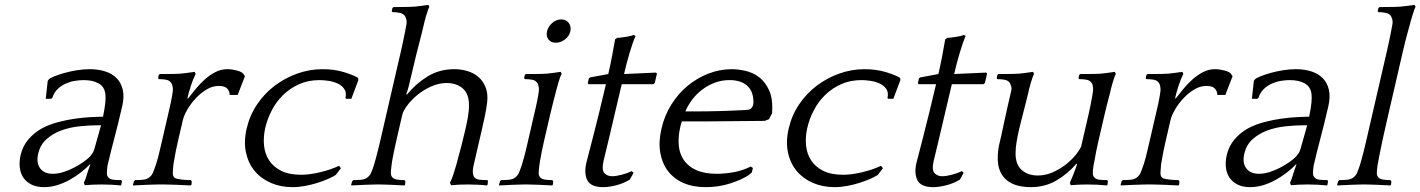

<svg xmlns="http://www.w3.org/2000/svg" viewBox="-20 -760 5852 791"><path d="M325.6 -7 329.3 3C350.4 1 373.7 0 399 0C412.3 0 425.9 0.3 439.8 1C453.6 1.7 466.4 2.7 478.1 4L480 0L482.2 -14L479.2 -18C468.5 -18 458.1 -18.5 448 -19.5C437.9 -20.5 430.8 -23.7 426.7 -29C422.8 -32.3 420.7 -37.5 420.3 -44.5C419.9 -51.5 420.8 -62.7 423 -78C427.6 -98 432.1 -116.8 436.6 -134.5C441 -152.2 445.6 -170.2 450.5 -188.5C455.4 -206.8 460.5 -226.8 465.9 -248.5C471.2 -270.2 477.1 -295 483.6 -323C489.4 -348.3 490.2 -370.5 485.9 -389.5C481.6 -408.5 473.5 -424.3 461.4 -437C449.3 -449.7 433.7 -459.2 414.5 -465.5C395.3 -471.8 373.7 -475 349.7 -475C332.3 -475 314.5 -473.5 296.1 -470.5C277.8 -467.5 260.9 -463.8 245.6 -459.5C230.3 -455.2 216.7 -450.7 205 -446C193.2 -441.3 185.2 -437 181 -433L176.6 -427L168.5 -353H190.5L195.2 -356C200.1 -371.3 207.6 -383.8 217.8 -393.5C228.1 -403.2 239.3 -410.7 251.5 -416C263.8 -421.3 276.3 -425 289.1 -427C301.9 -429 313.6 -430 324.3 -430C349.6 -430 370.2 -425.5 386.2 -416.5C402.1 -407.5 411.4 -393 414.1 -373C415.3 -363.7 415.2 -351.8 413.9 -337.5C412.6 -323.2 409.4 -303.7 404.4 -279H390.4C384.4 -279 372.3 -278.5 354.1 -277.5C335.8 -276.5 315.2 -274.5 292.2 -271.5C269.2 -268.5 245 -263.7 219.8 -257C194.6 -250.3 172.1 -241.7 152.3 -231C130.9 -219 112.4 -203.8 96.8 -185.5C81.3 -167.2 70.6 -145.7 64.9 -121C60.9 -103.7 59.8 -87 61.4 -71C63 -55 67.8 -41 75.7 -29C83.6 -17 94.7 -7.3 109 0C123.3 7.3 140.8 11 161.5 11C179.5 11 197.2 8.3 214.8 3C232.4 -2.3 249.4 -9.5 265.8 -18.5C282.2 -27.5 297.7 -37.7 312.3 -49C326.9 -60.3 340 -72 351.4 -84L351.7 -81C346.8 -68.3 342.1 -54.7 337.7 -40C333.3 -25.3 329.3 -14.3 325.6 -7ZM350.5 -115C343.5 -107.7 334.3 -100 322.7 -92C311.2 -84 298.5 -76.3 284.4 -69C270.4 -61.7 255.9 -55.7 240.8 -51C225.7 -46.3 211.2 -44 197.2 -44C173.8 -44 156.6 -51.5 145.4 -66.5C134.1 -81.5 131.5 -101.7 137.3 -127C142.9 -151 154.1 -170.7 170.9 -186C187.8 -201.3 207.8 -213.3 230.8 -222C253.8 -230.7 278.9 -236.5 306.3 -239.5C333.7 -242.5 360.7 -244 387.3 -244H396.3L368.2 -144C366 -137.3 363.2 -131.7 359.8 -127C356.4 -122.3 353.3 -118.3 350.5 -115Z M754.7 -354 752 -355C755.8 -371.7 760.6 -389 766.5 -407C772.3 -425 778.8 -441 786 -455L782.1 -464L746 -459C732.8 -457 717.6 -455.8 700.2 -455.5C682.8 -455.2 668.4 -455 657 -455H639L634.4 -452L631.1 -438L634.2 -434C644.9 -434 655 -433.2 664.6 -431.5C674.2 -429.8 681.5 -425 686.3 -417C687.8 -415 689.3 -411.2 690.6 -405.5C692 -399.8 692.5 -393.3 692.1 -386C691.2 -379.3 690.3 -373 689.2 -367C688.2 -361 687 -354.3 685.6 -347C684.3 -339.7 682.5 -331.2 680.2 -321.5L672 -286L643.6 -163C638.1 -139 634 -122 631.4 -112C628.7 -102 626.3 -93.7 624.1 -87L621 -78C616.6 -64.7 612.7 -54.3 609.3 -47C606 -39.7 601.1 -33.7 594.7 -29C588.1 -23.7 579.6 -20.5 569 -19.5C558.4 -18.5 547.8 -18 537.2 -18L532.2 -14L528 0L528.1 4C532.7 4 540 3.7 549.8 3C559.6 2.3 569.9 1.8 580.7 1.5C591.4 1.2 601.6 0.8 611.4 0.5C621.1 0.2 628.3 0 633 0H657C661.7 0 669.1 0.2 679.4 0.5C689.6 0.8 700.4 1.2 711.7 1.5C722.9 1.8 733.6 2.3 743.8 3C754 3.7 761.4 4 766.1 4L769 0L770 -13L766.2 -18C762.2 -18 756.9 -18.2 750.3 -18.5C743.7 -18.8 737 -19.3 730.1 -20C723.3 -20.7 716.8 -21.7 710.8 -23C704.8 -24.3 700.4 -26.3 697.7 -29C693.4 -33.7 691.5 -40.5 691.9 -49.5C692.3 -58.5 693 -68 694 -78L695.1 -87C696.2 -91.7 697 -96.2 697.7 -100.5C698.4 -104.8 699.3 -110.2 700.4 -116.5C701.5 -122.8 703 -130.5 704.7 -139.5C706.5 -148.5 709 -160.3 712.4 -175L733 -264C736 -277.3 742.3 -292.2 751.7 -308.5C761.2 -324.8 772.7 -340.3 786.5 -355C800.2 -369.7 815.2 -381.8 831.4 -391.5C847.6 -401.2 864.1 -406 880.7 -406C898.1 -406 910 -402.2 916.6 -394.5C923.1 -386.8 926.3 -378.3 926.2 -369H959.2L989 -446L983 -455C979.1 -461 970 -465.8 955.9 -469.5C941.7 -473.2 928.7 -475 916.7 -475C899.3 -475 882.9 -471 867.4 -463C851.9 -455 837.4 -445 824 -433C810.5 -421 798 -408 786.5 -394C774.9 -380 764.3 -366.7 754.7 -354Z M1406.5 -353H1427.5L1456.3 -430L1455.4 -439C1442.5 -447 1422.9 -455 1396.4 -463C1369.9 -471 1340.7 -475 1308.7 -475C1273.3 -475 1238.8 -469 1205 -457C1171.2 -445 1140.2 -428.3 1112 -407C1083.7 -385.7 1059.4 -360 1039.2 -330C1018.9 -300 1004.6 -266.7 996.1 -230C987.8 -194 986.9 -161.2 993.4 -131.5C999.8 -101.8 1011.8 -76.5 1029.3 -55.5C1046.8 -34.5 1069 -18.2 1096 -6.5C1123 5.2 1152.8 11 1185.5 11C1202.1 11 1219.3 9.3 1237.1 6C1254.9 2.7 1271.7 -1.5 1287.5 -6.5C1303.3 -11.5 1317.7 -16.8 1330.7 -22.5C1343.7 -28.2 1354.4 -33.7 1363 -39L1384.5 -67L1376.8 -77C1354.3 -66.3 1328.4 -57.5 1299.2 -50.5C1269.9 -43.5 1243.9 -40 1221.2 -40C1187.9 -40 1160.5 -45.3 1138.9 -56C1117.4 -66.7 1100.7 -81 1088.9 -99C1077 -117 1070 -137.7 1067.7 -161C1065.4 -184.3 1067.2 -208.7 1073 -234C1078.7 -258.7 1087.8 -282.8 1100.3 -306.5C1112.7 -330.2 1128.4 -351.2 1147.3 -369.5C1166.2 -387.8 1188.1 -402.5 1213 -413.5C1237.8 -424.5 1265.6 -430 1296.3 -430C1306.9 -430 1319.2 -429 1333.1 -427C1347 -425 1359.6 -421.3 1371 -416C1382.5 -410.7 1391.6 -403.2 1398.3 -393.5C1405.1 -383.8 1406.7 -371.3 1403.2 -356Z M1833.6 -7 1838.3 3C1859.4 1 1882.7 0 1908 0C1921.3 0 1934.9 0.3 1948.8 1C1962.6 1.7 1975.1 2.7 1986.1 4L1989 0L1990.2 -14L1988.2 -18C1977.5 -18 1967.1 -18.5 1957 -19.5C1946.9 -20.5 1939.5 -23.7 1934.7 -29C1931.5 -32.3 1929.3 -38.2 1928.2 -46.5C1927.2 -54.8 1928.4 -66.7 1931.9 -82L1964.5 -223C1967.7 -237 1971.8 -255.2 1976.6 -277.5C1981.4 -299.8 1984.8 -319.7 1986.8 -337C1989.7 -361 1987.8 -381.7 1981.1 -399C1974.4 -416.3 1964.8 -430.7 1952 -442C1939.3 -453.3 1924.1 -461.7 1906.3 -467C1888.5 -472.3 1870.3 -475 1851.7 -475C1810.3 -475 1773.3 -464.8 1740.6 -444.5C1707.9 -424.2 1679.9 -399.3 1656.4 -370L1653.9 -372C1657.4 -381.3 1661.1 -394 1665.2 -410C1669.2 -426 1674.4 -448 1680.9 -476C1689.7 -514 1698 -547.8 1705.8 -577.5C1713.7 -607.2 1720.1 -632.7 1725 -654L1728.9 -671C1730.6 -678.3 1732.7 -686 1735.2 -694C1737.7 -702 1740.1 -709.5 1742.4 -716.5C1744.7 -723.5 1746.8 -728.3 1748.8 -731L1744.8 -740L1708.7 -735C1695.6 -733 1680.3 -731.8 1662.9 -731.5C1645.5 -731.2 1631.1 -731 1619.8 -731H1601.8L1596.8 -727L1593.8 -714L1596.9 -710C1607.6 -710 1617.7 -709 1627.2 -707C1636.8 -705 1644 -700.3 1649 -693C1650.4 -690.3 1652 -686.3 1653.7 -681C1655.5 -675.7 1655.9 -669.3 1654.8 -662C1653 -651.3 1651.1 -640.7 1648.9 -630C1646.8 -619.3 1644.3 -607 1641.4 -593C1638.5 -579 1634.9 -562.5 1630.5 -543.5L1614.4 -474L1559 -234L1545.5 -175.5C1541.9 -159.8 1538.6 -146.2 1535.5 -134.5C1532.5 -122.8 1529.8 -112.7 1527.5 -104C1525.2 -95.3 1522.7 -86.7 1520 -78C1515.6 -64.7 1511.7 -54.3 1508.3 -47C1505 -39.7 1500.1 -33.7 1493.7 -29C1487.1 -23.7 1478.6 -20.5 1468 -19.5C1457.4 -18.5 1446.8 -18 1436.2 -18L1431.2 -14L1427 0L1427.1 4C1431.7 4 1439 3.7 1448.8 3C1458.6 2.3 1468.7 1.8 1479.2 1.5C1489.6 1.2 1499.6 0.8 1509.4 0.5C1519.1 0.2 1526.3 0 1531 0H1545C1549.7 0 1556.6 0.2 1565.9 0.5C1575.1 0.8 1585.1 1.2 1595.7 1.5C1606.2 1.8 1616.1 2.3 1625.3 3C1634.5 3.7 1641.4 4 1646.1 4L1649 0L1650 -13L1646.2 -18C1636.2 -18 1626.5 -18.7 1617.1 -20C1607.8 -21.3 1601 -24.3 1596.7 -29C1592.4 -33.7 1590.3 -39.5 1590.2 -46.5C1590.2 -53.5 1591.1 -64 1593 -78C1594.4 -90 1596.1 -100.8 1598 -110.5C1599.9 -120.2 1602.4 -132.3 1605.4 -147C1608.5 -161.7 1612.5 -179.8 1617.5 -201.5L1637.5 -288C1639.8 -298 1646.5 -310.5 1657.7 -325.5C1668.8 -340.5 1682.6 -354.8 1699.1 -368.5C1715.6 -382.2 1734.4 -393.8 1755.7 -403.5C1776.9 -413.2 1798.5 -418 1820.5 -418C1847.8 -418 1870.1 -410.3 1887.2 -395C1904.3 -379.7 1912.6 -356.3 1912 -325C1912.3 -311.7 1910.8 -296 1907.7 -278C1904.5 -260 1901.2 -243.3 1897.6 -228C1893.5 -210 1888 -187.5 1881.1 -160.5C1874.2 -133.5 1866.8 -106 1859 -78C1855.9 -67.3 1852 -55 1847.5 -41C1842.9 -27 1838.3 -15.7 1833.6 -7Z M2255.1 4 2258 0 2259 -13 2255.2 -18C2245.2 -18 2235.5 -18.7 2226.1 -20C2216.8 -21.3 2210 -24.3 2205.7 -29C2201.4 -33.7 2199.3 -39.5 2199.2 -46.5C2199.2 -53.5 2200.1 -64 2202 -78C2202.9 -84.7 2203.8 -90.8 2204.8 -96.5C2205.8 -102.2 2206.8 -108.3 2208.1 -115C2209.3 -121.7 2210.8 -129.7 2212.6 -139C2214.4 -148.3 2217 -160.3 2220.4 -175L2246.3 -287C2249.6 -301.7 2252.6 -313.7 2255.1 -323C2257.6 -332.3 2259.6 -340.3 2261.1 -347C2262.7 -353.7 2264.2 -359.5 2265.7 -364.5C2267.1 -369.5 2268.5 -374.7 2269.7 -380C2270.7 -384 2272.1 -389.7 2274.2 -397C2276.2 -404.3 2278.2 -411.8 2280.4 -419.5C2282.5 -427.2 2284.8 -434.3 2287.3 -441C2289.9 -447.7 2292.1 -452.3 2294.1 -455L2290.1 -464L2254 -459C2240.8 -457 2225.6 -455.8 2208.2 -455.5C2190.8 -455.2 2176.4 -455 2165.1 -455H2147.1L2142.4 -452L2139.1 -438L2142.2 -434C2152.9 -434 2163 -433.2 2172.6 -431.5C2182.2 -429.8 2189.5 -425 2194.3 -417C2195.8 -415 2197.3 -411.2 2198.6 -405.5C2200 -399.8 2200.5 -393.3 2200.1 -386C2199.2 -379.3 2198.3 -373 2197.2 -367C2196.2 -361 2195 -354.3 2193.6 -347C2192.3 -339.7 2190.5 -331.2 2188.2 -321.5L2180 -286L2151.6 -163C2146.1 -139 2141.7 -121.5 2138.5 -110.5C2135.3 -99.5 2132.1 -88.7 2129 -78C2124.6 -64.7 2120.7 -54.3 2117.4 -47C2114 -39.7 2109.1 -33.7 2102.7 -29C2096.1 -23.7 2087.6 -20.5 2077 -19.5C2066.4 -18.5 2055.8 -18 2045.2 -18L2040.2 -14L2036 0L2036.1 4C2040.8 4 2048 3.7 2057.8 3C2067.6 2.3 2077.8 1.8 2088.2 1.5C2098.6 1.2 2108.6 0.8 2118.4 0.5C2128.1 0.2 2135.3 0 2140 0H2154C2158.7 0 2165.6 0.2 2174.9 0.5C2184.1 0.8 2194.1 1.2 2204.7 1.5C2215.3 1.8 2225.1 2.3 2234.3 3C2243.5 3.7 2250.4 4 2255.1 4ZM2233.7 -631C2230.6 -617.7 2232.5 -606.5 2239.5 -597.5C2246.4 -588.5 2256.5 -584 2269.8 -584C2283.2 -584 2295.7 -588.5 2307.5 -597.5C2319.2 -606.5 2326.6 -617.7 2329.7 -631C2332.8 -644.3 2330.6 -655.8 2323.2 -665.5C2315.7 -675.2 2305.3 -680 2292 -680C2278.7 -680 2266.4 -675.2 2255.2 -665.5C2243.9 -655.8 2236.8 -644.3 2233.7 -631Z M2671.3 -413 2677.5 -418 2686.5 -457 2682.4 -461 2551 -455C2554.1 -468.3 2557.5 -482.3 2561.2 -497C2565 -511.7 2568.9 -526 2573.2 -540C2577.4 -554 2581.6 -567.2 2585.8 -579.5C2590 -591.8 2594.1 -602.7 2598.3 -612L2590.2 -616C2584.9 -613.3 2576.1 -611 2563.6 -609C2551.1 -607 2542.2 -605.7 2536.7 -605L2522.4 -604L2514.1 -598C2510 -574.7 2505.7 -550.8 2501.1 -526.5C2496.4 -502.2 2491.4 -478.3 2486 -455L2410.8 -441L2405.9 -437L2401.5 -418L2404.3 -413H2476.3C2466.3 -369.7 2456.8 -329.7 2447.6 -293C2438.5 -256.3 2430.4 -224 2423.2 -196C2416.1 -168 2410.1 -144.7 2405.1 -126C2400.1 -107.3 2396.9 -95 2395.5 -89C2388.8 -59.7 2390.2 -35.7 2399.9 -17C2409.6 1.7 2431.5 11 2465.5 11C2480.1 11 2497.5 8.5 2517.7 3.5C2537.8 -1.5 2556.8 -9.3 2574.6 -20L2590.1 -48L2582.7 -55C2572.1 -49.7 2558.8 -44.8 2542.8 -40.5C2526.8 -36.2 2513.2 -34 2501.8 -34C2488.5 -34 2477.8 -38.3 2469.9 -47C2461.9 -55.7 2460.9 -73 2466.9 -99C2467.8 -103 2470.3 -113.3 2474.5 -130C2478.7 -146.7 2484 -168.8 2490.4 -196.5C2496.8 -224.2 2504.3 -256.3 2513.1 -293C2521.9 -329.7 2531.3 -369.7 2541.4 -413Z M3148.1 -269 3160.6 -293C3163.6 -331.7 3159.8 -362.8 3149.2 -386.5C3138.7 -410.2 3124.9 -428.5 3107.9 -441.5C3090.9 -454.5 3072.1 -463.3 3051.5 -468C3031 -472.7 3012 -475 2994.7 -475C2962 -475 2930.1 -469 2899 -457C2867.9 -445 2839.4 -428.3 2813.5 -407C2787.5 -385.7 2765.1 -360 2746.2 -330C2727.3 -300 2713.6 -266.7 2705.1 -230C2696.8 -194 2695.1 -161.3 2700 -132C2704.9 -102.7 2715.4 -77.3 2731.4 -56C2747.5 -34.7 2768.7 -18.2 2795 -6.5C2821.3 5.2 2852.1 11 2887.5 11C2923.5 11 2957.3 5.8 2989 -4.5C3020.8 -14.8 3046.1 -26.3 3065 -39L3077.5 -50L3081.7 -68L3073.1 -74C3050.5 -62.7 3026.8 -54.8 3002.2 -50.5C2977.5 -46.2 2954.8 -44 2934.2 -44C2898.8 -44 2870 -49.2 2847.7 -59.5C2825.5 -69.8 2808.5 -83.7 2796.8 -101C2785.2 -118.3 2778.3 -138.5 2776.3 -161.5C2774.3 -184.5 2776.2 -208.7 2782 -234L2784.9 -246.5C2785.9 -250.8 2787.3 -255.3 2789 -260H2907C2943.7 -260 2981.1 -260.3 3019.3 -261C3057.4 -261.7 3094.5 -262 3130.5 -262ZM2985.3 -430C3015.9 -430 3039.6 -422.8 3056.3 -408.5C3073 -394.2 3082.1 -374.3 3083.6 -349C3084.1 -345.7 3084.4 -342.3 3084.3 -339C3084.1 -335.7 3083.6 -332 3082.7 -328C3081.5 -322.7 3078.9 -318 3075 -314C3071.1 -310 3064.7 -307.7 3055.9 -307C3018.1 -305 2982.1 -303.5 2947.8 -302.5C2913.6 -301.5 2878.5 -301 2842.5 -301H2803.5C2810.8 -318.3 2820.5 -334.8 2832.4 -350.5C2844.4 -366.2 2858.2 -379.8 2873.9 -391.5C2889.6 -403.2 2906.7 -412.5 2925.3 -419.5C2944 -426.5 2963.9 -430 2985.3 -430Z M3639.5 -353H3660.5L3689.3 -430L3688.4 -439C3675.5 -447 3655.9 -455 3629.4 -463C3602.9 -471 3573.7 -475 3541.7 -475C3506.3 -475 3471.8 -469 3438 -457C3404.2 -445 3373.2 -428.3 3345 -407C3316.7 -385.7 3292.4 -360 3272.2 -330C3251.9 -300 3237.6 -266.7 3229.1 -230C3220.8 -194 3219.9 -161.2 3226.4 -131.5C3232.8 -101.8 3244.8 -76.5 3262.3 -55.5C3279.8 -34.5 3302 -18.2 3329 -6.5C3356 5.2 3385.8 11 3418.5 11C3435.1 11 3452.3 9.3 3470.1 6C3487.9 2.7 3504.7 -1.5 3520.5 -6.5C3536.3 -11.5 3550.7 -16.8 3563.7 -22.5C3576.7 -28.2 3587.4 -33.7 3596 -39L3617.5 -67L3609.8 -77C3587.3 -66.3 3561.4 -57.5 3532.2 -50.5C3502.9 -43.5 3476.9 -40 3454.2 -40C3420.9 -40 3393.5 -45.3 3371.9 -56C3350.4 -66.7 3333.7 -81 3321.9 -99C3310 -117 3303 -137.7 3300.7 -161C3298.4 -184.3 3300.2 -208.7 3306 -234C3311.7 -258.7 3320.8 -282.8 3333.3 -306.5C3345.7 -330.2 3361.4 -351.2 3380.3 -369.5C3399.2 -387.8 3421.1 -402.5 3446 -413.5C3470.8 -424.5 3498.6 -430 3529.3 -430C3539.9 -430 3552.2 -429 3566.1 -427C3580 -425 3592.6 -421.3 3604 -416C3615.5 -410.7 3624.6 -403.2 3631.3 -393.5C3638.1 -383.8 3639.7 -371.3 3636.2 -356Z M4031.3 -413 4037.5 -418 4046.5 -457 4042.4 -461 3911 -455C3914.1 -468.3 3917.5 -482.3 3921.2 -497C3925 -511.7 3928.9 -526 3933.2 -540C3937.4 -554 3941.6 -567.2 3945.8 -579.5C3950 -591.8 3954.1 -602.7 3958.3 -612L3950.2 -616C3944.9 -613.3 3936.1 -611 3923.6 -609C3911.1 -607 3902.2 -605.7 3896.7 -605L3882.4 -604L3874.1 -598C3870 -574.7 3865.7 -550.8 3861.1 -526.5C3856.4 -502.2 3851.4 -478.3 3846 -455L3770.8 -441L3765.9 -437L3761.5 -418L3764.3 -413H3836.3C3826.3 -369.7 3816.8 -329.7 3807.6 -293C3798.5 -256.3 3790.4 -224 3783.2 -196C3776.1 -168 3770.1 -144.7 3765.1 -126C3760.1 -107.3 3756.9 -95 3755.5 -89C3748.8 -59.7 3750.2 -35.7 3759.9 -17C3769.6 1.7 3791.5 11 3825.5 11C3840.1 11 3857.5 8.5 3877.7 3.5C3897.8 -1.5 3916.8 -9.3 3934.6 -20L3950.1 -48L3942.7 -55C3932.1 -49.7 3918.8 -44.8 3902.8 -40.5C3886.8 -36.2 3873.2 -34 3861.8 -34C3848.5 -34 3837.8 -38.3 3829.9 -47C3821.9 -55.7 3820.9 -73 3826.9 -99C3827.8 -103 3830.3 -113.3 3834.5 -130C3838.7 -146.7 3844 -168.8 3850.4 -196.5C3856.8 -224.2 3864.3 -256.3 3873.1 -293C3881.9 -329.7 3891.3 -369.7 3901.4 -413Z M4414.9 -86 4417.4 -84C4412.7 -69.3 4407.5 -55 4402 -41C4396.4 -27 4391.6 -15.7 4387.6 -7L4391.3 3C4412.4 1 4435.7 0 4461 0C4474.3 0 4487.9 0.3 4501.8 1C4515.6 1.7 4528.4 2.7 4540.1 4L4543 0L4544.2 -14L4541.2 -18C4530.5 -18 4520.1 -18.5 4510 -19.5C4499.9 -20.5 4492.8 -23.7 4488.7 -29C4484.8 -32.3 4482.7 -37.5 4482.3 -44.5C4481.9 -51.5 4482.8 -62.7 4485 -78C4486.6 -84.7 4487.8 -90.8 4488.8 -96.5C4489.8 -102.2 4490.9 -108.3 4492.1 -115C4493.3 -121.7 4494.8 -129.7 4496.6 -139C4498.4 -148.3 4501 -160.3 4504.4 -175L4530.3 -287C4533.6 -301.7 4536.5 -313.5 4539 -322.5C4541.4 -331.5 4543.3 -339.3 4544.9 -346C4546.4 -352.7 4547.9 -358.3 4549.3 -363C4550.7 -367.7 4552 -372.7 4553.3 -378L4557.2 -395C4558.9 -402.3 4561 -410 4563.5 -418C4566 -426 4568.4 -433.5 4570.7 -440.5C4573 -447.5 4575.1 -452.3 4577 -455L4573.1 -464L4537 -459C4524.5 -457 4509.6 -455.8 4492.2 -455.5C4474.8 -455.2 4460.4 -455 4449 -455H4431L4426.4 -452L4423.1 -438L4426.2 -434C4436.9 -434 4447 -433.2 4456.6 -431.5C4466.2 -429.8 4473.5 -425 4478.3 -417C4479.8 -415 4481.1 -411.2 4482.1 -405.5C4483.1 -399.8 4483.5 -393.3 4483.1 -386C4482.2 -379.3 4481.3 -373 4480.2 -367C4479.2 -361 4478 -354.3 4476.6 -347C4475.2 -339.7 4473.6 -331.2 4471.7 -321.5C4469.8 -311.8 4467.3 -300 4464 -286L4434 -156C4428.7 -144.7 4420.3 -132.2 4408.9 -118.5C4397.4 -104.8 4383.7 -92 4368 -80C4352.2 -68 4334.7 -57.8 4315.4 -49.5C4296.2 -41.2 4276.2 -37 4255.5 -37C4228.2 -37 4206 -44.7 4188.8 -60C4171.7 -75.3 4163.4 -98.7 4164 -130C4163.8 -143.3 4165.2 -159.2 4168.5 -177.5C4171.7 -195.8 4175 -212.3 4178.4 -227C4180.4 -235.7 4183 -246.3 4186.3 -259C4189.5 -271.7 4193 -285 4196.5 -299C4200.1 -313 4203.6 -326.8 4207.1 -340.5C4210.6 -354.2 4213.6 -366.7 4216.3 -378L4220.2 -395C4221.9 -402.3 4224 -410 4226.5 -418C4229 -426 4231.4 -433.5 4233.7 -440.5C4236 -447.5 4238.1 -452.3 4240 -455L4236.1 -464L4200 -459C4186.8 -457 4171.6 -455.8 4154.2 -455.5C4136.7 -455.2 4122.4 -455 4111 -455H4093L4089.3 -452L4086.1 -438L4088.2 -434C4098.9 -434 4109 -433.2 4118.6 -431.5C4128.2 -429.8 4135.5 -425.3 4140.5 -418C4141.9 -415.3 4143.6 -411.2 4145.6 -405.5C4147.6 -399.8 4147.8 -393.3 4146.1 -386L4139.4 -357L4129.4 -313.5C4125.8 -297.8 4122.4 -282.5 4119.3 -267.5C4116.1 -252.5 4113.6 -240.7 4111.6 -232C4107.8 -212.7 4103.5 -193.5 4098.8 -174.5C4094.1 -155.5 4091.4 -137.3 4090.7 -120C4089.5 -94.7 4092.3 -73.7 4099.2 -57C4106 -40.3 4115.7 -27 4128.4 -17C4141.1 -7 4155.8 0.2 4172.5 4.5C4189.1 8.8 4207.1 11 4226.5 11C4265.8 11 4301.1 1.8 4332.3 -16.5C4363.5 -34.8 4391.1 -58 4414.9 -86Z M4823.7 -354 4821 -355C4824.8 -371.7 4829.6 -389 4835.5 -407C4841.3 -425 4847.8 -441 4855 -455L4851.1 -464L4815 -459C4801.8 -457 4786.6 -455.8 4769.2 -455.5C4751.8 -455.2 4737.4 -455 4726 -455H4708L4703.4 -452L4700.1 -438L4703.2 -434C4713.9 -434 4724 -433.2 4733.6 -431.5C4743.2 -429.8 4750.5 -425 4755.3 -417C4756.8 -415 4758.3 -411.2 4759.6 -405.5C4761 -399.8 4761.5 -393.3 4761.1 -386C4760.2 -379.3 4759.3 -373 4758.2 -367C4757.2 -361 4756 -354.3 4754.6 -347C4753.3 -339.7 4751.5 -331.2 4749.2 -321.5L4741 -286L4712.6 -163C4707.1 -139 4703 -122 4700.4 -112C4697.7 -102 4695.3 -93.7 4693.1 -87L4690 -78C4685.6 -64.7 4681.7 -54.3 4678.3 -47C4675 -39.7 4670.1 -33.7 4663.7 -29C4657.1 -23.7 4648.6 -20.5 4638 -19.5C4627.4 -18.5 4616.8 -18 4606.2 -18L4601.2 -14L4597 0L4597.1 4C4601.7 4 4609 3.7 4618.8 3C4628.6 2.3 4638.9 1.8 4649.7 1.5C4660.4 1.2 4670.6 0.8 4680.4 0.5C4690.1 0.2 4697.3 0 4702 0H4726C4730.7 0 4738.1 0.2 4748.4 0.5C4758.6 0.8 4769.4 1.2 4780.7 1.5C4791.9 1.8 4802.6 2.3 4812.8 3C4823 3.7 4830.4 4 4835.1 4L4838 0L4839 -13L4835.2 -18C4831.2 -18 4825.9 -18.2 4819.3 -18.5C4812.7 -18.8 4806 -19.3 4799.1 -20C4792.3 -20.7 4785.8 -21.7 4779.8 -23C4773.8 -24.3 4769.4 -26.3 4766.7 -29C4762.4 -33.7 4760.5 -40.5 4760.9 -49.5C4761.3 -58.5 4762 -68 4763 -78L4764.1 -87C4765.2 -91.7 4766 -96.2 4766.7 -100.5C4767.4 -104.8 4768.3 -110.2 4769.4 -116.5C4770.5 -122.8 4772 -130.5 4773.7 -139.5C4775.5 -148.5 4778 -160.3 4781.4 -175L4802 -264C4805 -277.3 4811.3 -292.2 4820.7 -308.5C4830.2 -324.8 4841.7 -340.3 4855.5 -355C4869.2 -369.7 4884.2 -381.8 4900.4 -391.5C4916.6 -401.2 4933.1 -406 4949.7 -406C4967.1 -406 4979 -402.2 4985.6 -394.5C4992.1 -386.8 4995.3 -378.3 4995.2 -369H5028.2L5058 -446L5052 -455C5048.1 -461 5039 -465.8 5024.9 -469.5C5010.7 -473.2 4997.7 -475 4985.7 -475C4968.3 -475 4951.9 -471 4936.4 -463C4920.9 -455 4906.4 -445 4893 -433C4879.5 -421 4867 -408 4855.5 -394C4843.9 -380 4833.3 -366.7 4823.7 -354Z M5294.6 -7 5298.3 3C5319.4 1 5342.7 0 5368 0C5381.3 0 5394.9 0.3 5408.8 1C5422.6 1.7 5435.4 2.7 5447.1 4L5449 0L5451.2 -14L5448.2 -18C5437.5 -18 5427.1 -18.5 5417 -19.5C5406.9 -20.5 5399.8 -23.7 5395.7 -29C5391.8 -32.3 5389.7 -37.5 5389.3 -44.5C5388.9 -51.5 5389.8 -62.7 5392 -78C5396.6 -98 5401.1 -116.8 5405.6 -134.5C5410 -152.2 5414.6 -170.2 5419.5 -188.5C5424.4 -206.8 5429.5 -226.8 5434.9 -248.5C5440.2 -270.2 5446.1 -295 5452.6 -323C5458.4 -348.3 5459.2 -370.5 5454.9 -389.5C5450.6 -408.5 5442.5 -424.3 5430.4 -437C5418.3 -449.7 5402.7 -459.2 5383.5 -465.5C5364.3 -471.8 5342.7 -475 5318.7 -475C5301.3 -475 5283.5 -473.5 5265.1 -470.5C5246.8 -467.5 5229.9 -463.8 5214.6 -459.5C5199.3 -455.2 5185.7 -450.7 5174 -446C5162.2 -441.3 5154.2 -437 5150 -433L5145.6 -427L5137.5 -353H5159.5L5164.2 -356C5169.1 -371.3 5176.6 -383.8 5186.8 -393.5C5197.1 -403.2 5208.3 -410.7 5220.5 -416C5232.8 -421.3 5245.3 -425 5258.1 -427C5270.9 -429 5282.6 -430 5293.3 -430C5318.6 -430 5339.2 -425.5 5355.2 -416.5C5371.1 -407.5 5380.4 -393 5383.1 -373C5384.3 -363.7 5384.2 -351.8 5382.9 -337.5C5381.6 -323.2 5378.4 -303.7 5373.4 -279H5359.4C5353.4 -279 5341.3 -278.5 5323.1 -277.5C5304.8 -276.5 5284.2 -274.5 5261.2 -271.5C5238.2 -268.5 5214 -263.7 5188.8 -257C5163.6 -250.3 5141.1 -241.7 5121.3 -231C5099.9 -219 5081.4 -203.8 5065.8 -185.5C5050.3 -167.2 5039.6 -145.7 5033.9 -121C5029.9 -103.7 5028.8 -87 5030.4 -71C5032 -55 5036.8 -41 5044.7 -29C5052.6 -17 5063.7 -7.3 5078 0C5092.3 7.3 5109.8 11 5130.5 11C5148.5 11 5166.2 8.3 5183.8 3C5201.4 -2.3 5218.4 -9.5 5234.8 -18.5C5251.2 -27.5 5266.7 -37.7 5281.3 -49C5295.9 -60.3 5309 -72 5320.4 -84L5320.7 -81C5315.8 -68.3 5311.1 -54.7 5306.7 -40C5302.3 -25.3 5298.3 -14.3 5294.6 -7ZM5319.5 -115C5312.5 -107.7 5303.3 -100 5291.7 -92C5280.2 -84 5267.5 -76.3 5253.4 -69C5239.4 -61.7 5224.9 -55.7 5209.8 -51C5194.7 -46.3 5180.2 -44 5166.2 -44C5142.8 -44 5125.6 -51.5 5114.4 -66.5C5103.1 -81.5 5100.5 -101.7 5106.3 -127C5111.9 -151 5123.1 -170.7 5139.9 -186C5156.8 -201.3 5176.8 -213.3 5199.8 -222C5222.8 -230.7 5247.9 -236.5 5275.3 -239.5C5302.7 -242.5 5329.7 -244 5356.3 -244H5365.3L5337.2 -144C5335 -137.3 5332.2 -131.7 5328.8 -127C5325.4 -122.3 5322.3 -118.3 5319.5 -115Z M5658.8 -727 5655.8 -714 5658.9 -710C5669.6 -710 5679.7 -709 5689.2 -707C5698.8 -705 5706 -700.3 5711 -693C5712.4 -690.3 5714 -686.3 5715.7 -681C5717.5 -675.7 5717.9 -669.3 5716.8 -662C5715 -651.3 5713.1 -640.7 5710.9 -630C5708.8 -619.3 5706.3 -607 5703.4 -593C5700.5 -579 5696.9 -562.5 5692.5 -543.5L5676.4 -474L5621 -234L5607.5 -175.5C5603.9 -159.8 5600.6 -146.2 5597.6 -134.5C5594.5 -122.8 5591.8 -112.7 5589.5 -104C5587.2 -95.3 5584.7 -86.7 5582 -78C5577.6 -64.7 5573.7 -54.3 5570.4 -47C5567 -39.7 5562.1 -33.7 5555.7 -29C5549.1 -23.7 5540.6 -20.5 5530 -19.5C5519.4 -18.5 5508.8 -18 5498.2 -18L5493.2 -14L5489 0L5489.1 4C5493.7 4 5501 3.7 5510.8 3C5520.6 2.3 5530.7 1.8 5541.2 1.5C5551.6 1.2 5561.6 0.8 5571.4 0.5C5581.1 0.2 5588.3 0 5593 0H5607C5611.7 0 5618.6 0.2 5627.9 0.5C5637.1 0.8 5647.1 1.2 5657.7 1.5C5668.2 1.8 5678.1 2.3 5687.3 3C5696.5 3.7 5703.4 4 5708.1 4L5711 0L5712 -13L5708.2 -18C5698.2 -18 5688.5 -18.7 5679.1 -20C5669.8 -21.3 5663 -24.3 5658.7 -29C5654.4 -33.7 5652.3 -39.5 5652.2 -46.5C5652.2 -53.5 5653.1 -64 5655 -78C5657.1 -90 5659.1 -100.7 5660.9 -110C5662.7 -119.3 5664.9 -130.3 5667.5 -143C5670.1 -155.7 5673.3 -171 5677.1 -189C5681 -207 5686.1 -230 5692.6 -258L5742.9 -476L5758.8 -545C5763 -563 5766.7 -578.3 5769.9 -591C5773.2 -603.7 5776.1 -614.7 5778.6 -624C5781.1 -633.3 5783.9 -643.3 5787 -654C5787.9 -658 5789.4 -663.7 5791.4 -671C5793.4 -678.3 5795.7 -686 5798.2 -694C5800.7 -702 5803.1 -709.5 5805.4 -716.5C5807.7 -723.5 5809.8 -728.3 5811.8 -731L5807.8 -740L5770.7 -735C5757.6 -733 5742.3 -731.8 5724.9 -731.5C5707.5 -731.2 5693.1 -731 5681.8 -731H5663.8Z"/></svg>

Font: Quattrocento
Style: Italic
Weight: 400
Italic angle: -13°
Designer: Pablo Impallari
Foundry: Pablo Impallari, Igino Marini, Branda Gallo
Version: Version 2.000